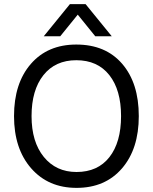

<svg xmlns="http://www.w3.org/2000/svg" viewBox="-20 -903 740 931"><path d="M653 -340Q653 -181 571.5 -86.5Q490 8 351 8Q214 8 131 -87Q48 -182 48 -340Q48 -499 129.5 -593Q211 -687 350 -687Q492 -687 572.5 -593.5Q653 -500 653 -340ZM133 -340Q133 -215 192.5 -142Q252 -69 351 -69Q454 -69 510.5 -141Q567 -213 567 -340Q567 -467 510 -539Q453 -611 350 -611Q248 -611 190.5 -538.5Q133 -466 133 -340ZM272 -727H192L319 -883H395L522 -727H442L357 -832Z"/></svg>

Font: Hind Siliguri
Style: Regular
Weight: 400
Designer: Jyotish Sonowal
Foundry: Indian Type Foundry
Version: Version 1.001;PS 1.0;hotconv 1.0.86;makeotf.lib2.5.63406; tt